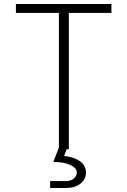

<svg xmlns="http://www.w3.org/2000/svg" viewBox="-20 -750 640 965"><path d="M326 0H315L302 34Q348 38 380 59Q412 80 412 118Q412 151 384 173Q356 195 312 195H232V160H312Q335 160 350.5 147.5Q366 135 366 118Q366 94 333.5 79Q301 64 248 64L276 -8V-685H60V-730H540V-685H326Z"/></svg>

Font: JetBrains Mono Extra Light
Style: Regular
Weight: 200
Monospace: yes
Designer: Philipp Nurullin, Konstantin Bulenkov
Foundry: JetBrains
Version: 2.002